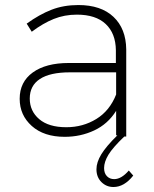

<svg xmlns="http://www.w3.org/2000/svg" viewBox="-20 -542 611 762"><path d="M291 -522Q380.9 -522 430.4 -475.1Q480 -428.2 481 -346.2V0H473.1Q427.7 43.5 410.4 72Q393.1 100.6 393.1 125Q393.1 145.5 404.3 157.2Q415.5 168.9 433.1 168.9Q461.9 168.9 491.2 134.8L508.8 154.8Q473.1 200.2 430.2 200.2Q402.3 200.2 382.6 180.7Q362.8 161.1 362.8 129.9Q362.8 102.1 382.1 70.3Q401.4 38.6 445.8 -4.9H440.9V-102.1Q408.2 -49.8 354 -24.4Q299.8 1 236.8 1Q154.3 1 106.2 -42Q58.1 -85 58.1 -149.9Q58.1 -216.8 110.1 -254.4Q162.1 -292 252.9 -292H439.9V-342.8Q439 -409.7 399.4 -446.8Q359.9 -483.9 285.2 -483.9Q235.8 -483.9 193.4 -466.8Q150.9 -449.7 106 -416L85.9 -448.2Q136.7 -484.9 184.6 -503.4Q232.4 -522 291 -522ZM440.9 -254.9H256.8Q178.7 -254.9 138.4 -228.5Q98.1 -202.1 98.1 -150.9Q98.1 -101.1 135.7 -69.1Q173.3 -37.1 243.2 -37.1Q309.1 -37.1 362.3 -69.8Q415.5 -102.5 440.9 -167Z"/></svg>

Font: Montserrat Ultra Light
Style: Regular
Weight: 200
Designer: Julieta Ulanovsky
Foundry: Julieta Ulanovsky
Version: Version 3.001;PS 003.001;hotconv 1.0.70;makeotf.lib2.5.58329